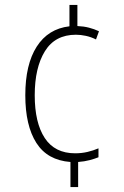

<svg xmlns="http://www.w3.org/2000/svg" viewBox="-20 -744 501 774"><path d="M292 -639Q317 -638 338.5 -632.5Q360 -627 379 -618L367 -585Q347 -595 326 -599.5Q305 -604 286 -604Q202 -604 161 -537.5Q120 -471 120 -360Q120 -249 160.5 -187.5Q201 -126 283 -126Q309 -126 332.5 -131.5Q356 -137 377 -146V-110Q362 -104 341.5 -98.5Q321 -93 295 -91V10H264V-91Q171 -98 126.5 -168Q82 -238 82 -360Q82 -484 128 -556Q174 -628 260 -638V-724H292Z"/></svg>

Font: Noto Sans Lao Looped Condensed ExtraLight
Style: Regular
Weight: 200
Width: 3
Designer: Mark Frömberg, Ben Mitchell
Foundry: The Fontpad Ltd
Version: Version 1.002; ttfautohint (v1.8.4.7-5d5b)